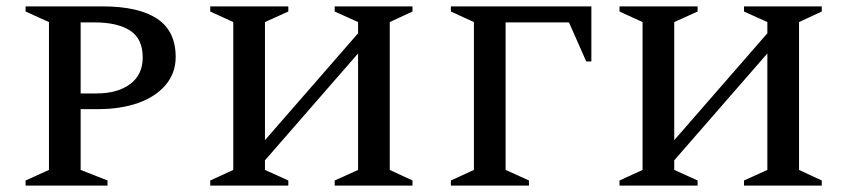

<svg xmlns="http://www.w3.org/2000/svg" viewBox="-20 -580 2648 600"><path d="M60 0V-16L133 -49V-511L60 -544V-560H301Q413 -560 471 -521.5Q529 -483 529 -402Q529 -352 498 -315Q467 -278 412.5 -258.5Q358 -239 287 -239H232V-49L316 -16V0ZM232 -510V-288H281Q348 -288 387 -317.5Q426 -347 426 -400Q426 -459 386.5 -484.5Q347 -510 275 -510Z M637 0V-16L709 -49V-511L637 -544V-560H881V-544L808 -511V-142L1099 -476V-511L1026 -544V-560H1269V-544L1198 -511V-49L1269 -16V0H1026V-16L1099 -49V-413L808 -79V-49L881 -16V0Z M1389 0V-16L1461 -49V-511L1389 -544V-560H1828V-388H1812L1758 -510H1560V-49L1633 -16V0Z M1916 0V-16L1988 -49V-511L1916 -544V-560H2160V-544L2087 -511V-142L2378 -476V-511L2305 -544V-560H2548V-544L2477 -511V-49L2548 -16V0H2305V-16L2378 -49V-413L2087 -79V-49L2160 -16V0Z"/></svg>

Font: Spectral SC Medium
Style: Regular
Weight: 500
Designer: Jean-Baptiste Levee
Foundry: Production Type
Version: Version 2.001